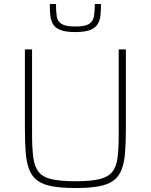

<svg xmlns="http://www.w3.org/2000/svg" viewBox="-20 -936 757 964"><path d="M359 8Q289 8 242.5 -0.5Q196 -9 168.5 -29Q141 -49 127 -84Q113 -119 109 -170.5Q105 -222 105 -294V-688H141V-264Q141 -192 147 -146Q153 -100 173.5 -73.5Q194 -47 238.5 -36.5Q283 -26 359 -26Q436 -26 479.5 -36.5Q523 -47 544 -73.5Q565 -100 570.5 -146Q576 -192 576 -264V-688H612V-294Q612 -222 608 -170.5Q604 -119 590.5 -84Q577 -49 549.5 -29Q522 -9 475.5 -0.5Q429 8 359 8ZM358 -775Q310 -775 283.5 -785.5Q257 -796 246 -815Q235 -834 232.5 -859.5Q230 -885 230 -916H261Q261 -879 265 -853.5Q269 -828 289.5 -815.5Q310 -803 358 -803Q406 -803 426.5 -815.5Q447 -828 451.5 -853.5Q456 -879 456 -916H487Q487 -885 484.5 -859.5Q482 -834 470.5 -815Q459 -796 432.5 -785.5Q406 -775 358 -775Z"/></svg>

Font: Saira Thin
Style: Regular
Weight: 100
Designer: Hector Gatti with collaboration of the Omnibus-Type team
Foundry: Omnibus-Type
Version: Version 1.101